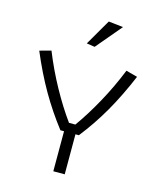

<svg xmlns="http://www.w3.org/2000/svg" viewBox="-124 -936 849 1024"><g transform="rotate(15 300.5 -424.0)"><path d="M265 -705 348 -848 429 -839 310 -698ZM269 -221H249Q184 -305 131 -396.5Q78 -488 30 -602L93 -619Q132 -522 182 -431.5Q232 -341 283 -271H318Q369 -342 418.5 -432Q468 -522 507 -619L570 -602Q522 -488 469.5 -396.5Q417 -305 351 -221H332V0H269Z"/></g></svg>

Font: Athiti
Style: Regular
Weight: 400
Designer: CadsonDemak Team
Foundry: CadsonDemak
Version: Version 1.033